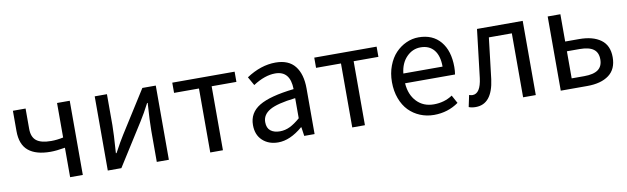

<svg xmlns="http://www.w3.org/2000/svg" viewBox="-37 -862 4044 1238"><g transform="rotate(-10 1984.5 -243.0)"><path d="M348.1 0V-192.9Q291 -183.1 252.9 -183.1Q157.7 -183.1 108.4 -223.9Q59.1 -264.6 59.1 -353V-485.8H142.1V-353Q142.1 -299.3 172.4 -275.1Q202.6 -251 269 -251Q306.6 -251 348.1 -259.8V-485.8H431.2V0Z M594.7 0V-485.8H674.8V-283.2Q674.8 -231.9 665.5 -101.1H669.9Q710 -175.3 732.9 -210.9L906.7 -485.8H994.6V0H915.5V-203.1Q915.5 -266.1 923.8 -384.8H919.9Q887.7 -322.3 856.9 -273.9L683.6 0Z M1265.6 0V-418.9H1102.5V-485.8H1510.7V-418.9H1348.6V0Z M1709.5 12.2Q1647 12.2 1607.2 -24.7Q1567.4 -61.5 1567.4 -126Q1567.4 -206.1 1637.9 -248.8Q1708.5 -291.5 1865.7 -309.1Q1863.8 -429.2 1765.6 -429.2Q1697.8 -429.2 1620.6 -378.9L1588.9 -435.1Q1684.1 -498 1779.8 -498Q1865.7 -498 1907.2 -445.3Q1948.7 -392.6 1948.7 -298.8V0H1880.9L1872.6 -58.1H1869.6Q1787.1 12.2 1709.5 12.2ZM1732.4 -56.2Q1766.6 -56.2 1797.9 -71.3Q1829.1 -86.4 1865.7 -118.2V-250Q1746.1 -236.3 1697.3 -208Q1648.4 -179.7 1648.4 -130.9Q1648.4 -92.3 1671.4 -74.2Q1694.3 -56.2 1732.4 -56.2Z M2195.3 0V-418.9H2032.2V-485.8H2440.4V-418.9H2278.3V0Z M2730 12.2Q2681.2 12.2 2638.9 -5.4Q2596.7 -22.9 2565.4 -54.9Q2534.2 -86.9 2516.1 -135.5Q2498 -184.1 2498 -243.2Q2498 -300.8 2516.6 -349.6Q2535.2 -398.4 2565.7 -430.4Q2596.2 -462.4 2635.3 -480.2Q2674.3 -498 2716.3 -498Q2808.6 -498 2859.9 -437Q2911.1 -376 2911.1 -270Q2911.1 -242.7 2907.2 -221.2H2580.1Q2585.4 -145.5 2628.7 -100.3Q2671.9 -55.2 2740.2 -55.2Q2809.1 -55.2 2862.3 -90.8L2891.1 -38.1Q2820.3 12.2 2730 12.2ZM2580.1 -285.2H2836.9Q2836.9 -356.4 2805.7 -394.3Q2774.4 -432.1 2718.3 -432.1Q2665.5 -432.1 2626.5 -392.3Q2587.4 -352.5 2580.1 -285.2Z M3002.9 8.8Q2976.6 8.8 2957.5 1L2973.6 -75.2Q2986.8 -70.8 2995.6 -70.8Q3047.9 -70.8 3060.5 -170.9Q3066.9 -223.6 3097.7 -485.8H3397V0H3314V-418.9H3163.6Q3158.2 -375.5 3147.9 -285.4Q3137.7 -195.3 3131.8 -149.9Q3110.8 8.8 3002.9 8.8Z M3560.5 0V-485.8H3643.6V-307.1H3734.4Q3824.7 -307.1 3876.2 -269.5Q3927.7 -231.9 3927.7 -154.8Q3927.7 -76.7 3876.2 -38.3Q3824.7 0 3734.4 0ZM3643.6 -65.9H3725.6Q3787.1 -65.9 3816.9 -87.6Q3846.7 -109.4 3846.7 -154.8Q3846.7 -200.2 3817.1 -221.7Q3787.6 -243.2 3725.6 -243.2H3643.6Z"/></g></svg>

Font: Source Sans Pro
Style: Regular
Weight: 400
Designer: Paul D. Hunt
Foundry: Adobe Systems Incorporated
Version: Version 3.006;hotconv 1.0.111;makeotfexe 2.5.65597